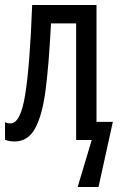

<svg xmlns="http://www.w3.org/2000/svg" viewBox="-20 -557 484 764"><path d="M429 -72 372 187H289L345 0H283V-464H183Q174 -290 160.5 -192Q147 -94 118.5 -44Q90 6 38 6Q17 6 0 -1V-71Q8 -66 22 -66Q62 -66 80.5 -182Q99 -298 108 -537H364V-72Z"/></svg>

Font: Noto Sans UI Cond
Style: Regular
Weight: 400
Width: 3
Designer: Monotype Design Team
Foundry: Monotype Imaging Inc.
Version: Version 1.001